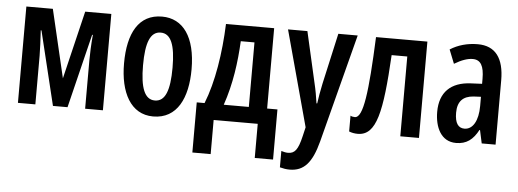

<svg xmlns="http://www.w3.org/2000/svg" viewBox="-51 -694 2903 1076"><g transform="rotate(5 1400.5 -156.0)"><path d="M536 -542H389L297 -159L207 -542H58V0H156V-274C156 -311 153 -363 150 -416H154L255 0H337L439 -416H443C438 -359 436 -309 436 -272V0H536Z M1011 -272C1011 -454 939 -552 821 -552C690 -552 631 -443 631 -272C631 -110 692 10 819 10C955 10 1011 -112 1011 -272ZM738 -271C738 -399 763 -462 821 -462C879 -462 904 -399 904 -272C904 -143 879 -80 821 -80C763 -80 738 -145 738 -271Z M1452 -542H1181C1175 -379 1149 -212 1100 -90H1056V192H1159V0H1407V192H1510V-90H1452ZM1349 -453V-90H1208C1250 -212 1266 -335 1272 -453Z M1530 -542 1676 -4 1664 47C1646 124 1628 147 1590 147C1578 147 1565 144 1552 140V232C1571 237 1588 240 1607 240C1687 240 1732 190 1764 68L1922 -542H1813L1749 -256C1740 -212 1733 -175 1729 -143H1725C1720 -179 1713 -219 1704 -256L1639 -542Z M2314 0V-542H2025C2012 -230 1993 -85 1946 -85C1936 -85 1927 -87 1921 -91V-2C1936 4 1952 7 1970 7C2075 7 2103 -127 2121 -449H2209V0Z M2597 -552C2539 -552 2486 -537 2442 -509L2473 -431C2513 -455 2547 -467 2576 -467C2621 -467 2640 -433 2640 -361V-333L2577 -330C2465 -325 2403 -265 2403 -155C2403 -69 2438 10 2523 10C2582 10 2618 -18 2648 -74H2651L2667 0H2745V-362C2745 -485 2697 -552 2597 -552ZM2640 -260V-208C2640 -125 2610 -74 2563 -74C2528 -74 2509 -101 2509 -159C2509 -222 2539 -254 2599 -258Z"/></g></svg>

Font: Noto Sans Display Condensed Medium
Style: Regular
Weight: 500
Width: 3
Designer: Monotype Design Team
Foundry: Monotype Imaging Inc.
Version: Version 1.900